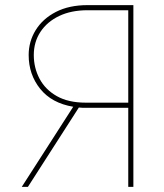

<svg xmlns="http://www.w3.org/2000/svg" viewBox="-20 -730 640 750"><path d="M65 0 266 -313Q182 -327 137 -383Q92 -439 92 -515Q92 -568 119.5 -612.5Q147 -657 198.5 -683.5Q250 -710 322 -710H501V0H481V-309H315Q308 -309 301.5 -309Q295 -309 288 -310L89 0ZM315 -329H481V-690H322Q258 -690 211 -667.5Q164 -645 138 -605.5Q112 -566 112 -515Q112 -465 134.5 -422.5Q157 -380 202 -354.5Q247 -329 315 -329Z"/></svg>

Font: Raleway Thin
Style: Regular
Weight: 100
Designer: Matt McInerney, Pablo Impallari, Rodrigo Fuenzalida
Foundry: Matt McInerney, Pablo Impallari, Rodrigo Fuenzalida
Version: Version 4.026